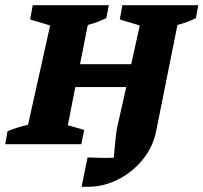

<svg xmlns="http://www.w3.org/2000/svg" viewBox="-36 -555 783 739"><path d="M-16 0 -7 -50Q13 -58 28.5 -63Q44 -68 72 -75L157 -457L80 -480L90 -535H383L373 -485Q358 -478 340.5 -471Q323 -464 302 -459L272 -308H469L502 -457L425 -480L435 -535H727L718 -485Q701 -477 684 -470.5Q667 -464 647 -459L565 -50Q553 10 514 58.5Q475 107 419 135.5Q363 164 302 164Q297 164 290.5 164Q284 164 278 164L301 51Q327 52 353 52.5Q379 53 402 52Q404 24 407 -3.5Q410 -31 413 -56L450 -220H254L225 -73L288 -55L277 0Z"/></svg>

Font: Piazzolla SC
Style: Bold Italic
Weight: 700
Italic angle: -11.3°
Designer: Juan Pablo del Peral
Foundry: Huerta Tipografica
Version: Version 1.330